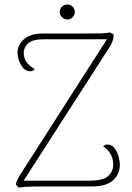

<svg xmlns="http://www.w3.org/2000/svg" viewBox="-20 -840 593 865"><path d="M63 5 52 -9Q52 -18 58 -30Q64 -42 71 -53L463 -665L475 -663H176Q127 -663 107 -645Q87 -627 87 -602Q87 -577 99.5 -560Q112 -543 136 -529Q131 -519 116 -519Q91 -519 75 -546.5Q59 -574 59 -603Q59 -638 88.5 -663.5Q118 -689 173 -689H347Q399 -689 429 -689.5Q459 -690 475 -694L492 -685Q492 -669 487.5 -656Q483 -643 477 -633L78 -13V-26H383Q445 -26 467 -46.5Q489 -67 490 -95Q491 -126 476.5 -148.5Q462 -171 444 -181Q451 -185 454 -187Q457 -189 463 -189Q483 -189 495.5 -173Q508 -157 514 -135.5Q520 -114 520 -97Q520 -57 490 -28.5Q460 0 394 0H187Q157 0 125 0.5Q93 1 63 5ZM283 -752Q270 -752 259.5 -762.5Q249 -773 249 -786Q249 -800 259.5 -810Q270 -820 283 -820Q297 -820 307 -810Q317 -800 317 -786Q317 -773 307 -762.5Q297 -752 283 -752Z"/></svg>

Font: Arima Thin
Style: Regular
Weight: 100
Designer: Joana Correia and Natanael Gama
Foundry: NDISCOVER
Version: Version 1.101;gftools[0.9.23]